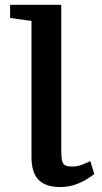

<svg xmlns="http://www.w3.org/2000/svg" viewBox="-20 -763 421 796"><path d="M229 12.5Q170 12.5 140.2 -17.2Q110.5 -47 110.5 -112V-676L22 -688.5V-743H234V-136.5Q234 -107.5 238.2 -94Q242.5 -80.5 252.8 -76.5Q263 -72.5 280 -72.5Q299.5 -72.5 316.8 -79Q334 -85.5 354.5 -95L371 -41.5Q340.5 -18 305.8 -2.8Q271 12.5 229 12.5Z"/></svg>

Font: Merriweather 20pt SemiBold
Style: Regular
Weight: 600
Version: Version 2.100